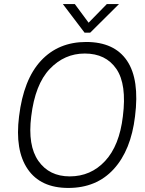

<svg xmlns="http://www.w3.org/2000/svg" viewBox="-20 -917 716 947"><path d="M397 -756 290 -897H349L417 -805L507 -897H567L425 -756ZM74 -343Q96 -525 182 -617.5Q268 -710 405 -710Q544 -710 606.5 -617.5Q669 -525 646 -343Q626 -176 541 -83Q456 10 317 10Q180 10 116.5 -83Q53 -176 74 -343ZM324 -47Q428 -47 498.5 -123Q569 -199 586 -343Q606 -501 554 -577Q502 -653 398 -653Q298 -653 225.5 -577Q153 -501 134 -343Q116 -199 169.5 -123Q223 -47 324 -47Z"/></svg>

Font: Haskoy Light
Style: Italic
Weight: 300
Designer: Ertekin Erdin
Foundry: Ertekin Erdin
Version: Version 2.000; ttfautohint (v1.8.4.7-5d5b)